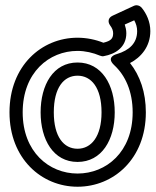

<svg xmlns="http://www.w3.org/2000/svg" viewBox="-20 -671 590 728"><path d="M274 -57C366 -57 415 -141 415 -245C415 -349 366 -434 274 -434C182 -434 134 -349 134 -245C134 -142 182 -57 274 -57ZM274 -107C222 -107 184 -152 184 -245C184 -339 222 -384 274 -384C326 -384 365 -339 365 -245C365 -153 326 -107 274 -107ZM453 -578 489 -594C496 -581 500 -568 500 -553C500 -507 470 -480 423 -466C423 -466 379 -456 413 -424C455 -385 483 -325 483 -245C483 -95 383 -13 274 -13C166 -13 66 -95 66 -245C66 -396 166 -478 274 -478C303 -478 333 -471 359 -460C364 -458 369 -457 373 -458C418 -466 459 -492 459 -545C459 -557 456 -569 453 -578ZM408 -612C382 -600 394 -579 398 -574C405 -565 409 -555 409 -545C409 -525 401 -516 372 -509C342 -521 308 -528 274 -528C138 -528 16 -422 16 -245C16 -69 138 37 274 37C411 37 533 -69 533 -245C533 -321 511 -384 473 -432C514 -453 550 -494 550 -553C550 -589 535 -620 517 -642C511 -649 499 -654 488 -649Z"/></svg>

Font: Falling Sky
Style: Ou
Weight: 400
Designer: Paul D. Hunt
Foundry: Adobe Systems Incorporated
Version: Version 1.02